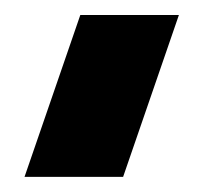

<svg xmlns="http://www.w3.org/2000/svg" viewBox="-20 -110 267 252"><path d="M214.8 -90.3 141.6 122.1H12.2L85.4 -90.3Z"/></svg>

Font: Voltera
Style: Bold
Weight: 700
Designer: Bernd Montag
Version: Version 1.301